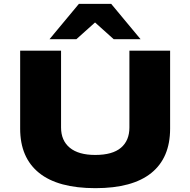

<svg xmlns="http://www.w3.org/2000/svg" viewBox="-20 -969 991 1000"><path d="M477 11Q282 11 183.5 -68.5Q85 -148 85 -299V-705H298V-305Q298 -237 343.5 -199.5Q389 -162 476 -162Q566 -162 610 -199.5Q654 -237 654 -305V-705H866V-299Q866 -147 768 -68Q670 11 477 11ZM238 -765 391 -949H559L712 -765H572L475 -852L378 -765Z"/></svg>

Font: Nunito Sans 10pt Expanded Black
Style: Regular
Weight: 900
Width: 7
Designer: Vernon Adams
Foundry: Vernon Adams
Version: Version 3.101;gftools[0.9.27]